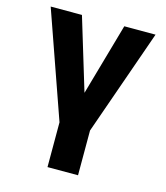

<svg xmlns="http://www.w3.org/2000/svg" viewBox="-109 -591 768 890"><g transform="rotate(15 275.5 -146.5)"><path d="M348.7 0V214.8H202.2V0L23.9 -507.8H173.9L278.7 -162.1L377.1 -507.8H527.1Z"/></g></svg>

Font: Giphurs SC
Style: Regular
Weight: 400
Version: Version 0.920